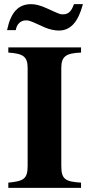

<svg xmlns="http://www.w3.org/2000/svg" viewBox="-20 -904 429 924"><path d="M370 0V-25C294 -30 275 -41 275 -106V-576C275 -632 296 -648 370 -651V-676H20V-651C92 -646 113 -632 113 -576V-106C113 -44 95 -32 20 -25V0ZM336 -884C323 -848 309 -835 282 -835C271 -835 268 -836 243 -847L203 -865C174 -878 151 -884 130 -884C68 -884 32 -845 14 -759H56C60 -787 79 -806 105 -806C118 -806 125 -804 169 -784L198 -771C217 -763 242 -757 263 -757C319 -757 356 -797 379 -884Z"/></svg>

Font: XITS Math
Style: Bold
Weight: 700
Designer: MicroPress Inc., with final additions and corrections provided by Coen Hoffman, Elsevier (retired)
Version: Version 1.302